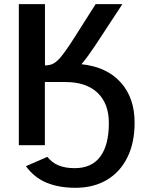

<svg xmlns="http://www.w3.org/2000/svg" viewBox="-20 -708 730 936"><path d="M71.8 -688H199.2V-389.2Q221.2 -389.2 236.8 -396.5Q252.4 -403.8 270.5 -422.9Q281.2 -435.1 299.8 -460.7Q318.4 -486.3 343.3 -525.9L446.3 -688H576.7L444.3 -486.3Q425.8 -458.5 409.2 -435.8Q392.6 -413.1 377 -395Q500.5 -381.8 568.4 -306.4Q636.2 -231 636.2 -110.4Q636.2 -11.7 600.8 59.6Q565.4 130.9 500.7 169.2Q436 207.5 347.7 207.5Q267.6 207.5 207 182.6Q146.5 157.7 106.4 102.1L210.9 56.6Q233.4 85.4 266.1 98.6Q298.8 111.8 343.8 111.8Q427.2 111.8 469 55.2Q510.7 -1.5 510.7 -107.9Q510.7 -203.1 455.6 -255.6Q400.4 -308.1 298.8 -308.1H198.7V0H71.8Z"/></svg>

Font: Arimo SemiBold
Style: Regular
Weight: 600
Designer: Steve Matteson
Foundry: Monotype Imaging Inc.
Version: Version 1.33